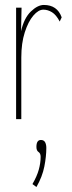

<svg xmlns="http://www.w3.org/2000/svg" viewBox="-20 -480 290 775"><path d="M45 1V-449H67L65 -354Q77 -407 104.5 -433.5Q132 -460 157 -460Q211 -460 229 -410L221 -393Q207 -420 190 -430.5Q173 -441 155 -441Q135 -441 114.5 -417Q94 -393 80 -349.5Q66 -306 66 -248V1ZM127 275 111 263Q129 232 136.5 205Q144 178 144 153Q144 139 135.5 133.5Q127 128 127 113Q127 85 145 85Q157 85 162 94Q167 103 167 117Q167 151 159 192Q151 233 127 275Z"/></svg>

Font: Inconsolata UltraCondensed ExtraLight
Style: Regular
Weight: 200
Width: 1
Monospace: yes
Designer: Raph Levien, Cyreal, Brenton Simpson
Foundry: Raph Levien, Cyreal, Google
Version: Version 3.100; ttfautohint (v1.8.4.7-5d5b)